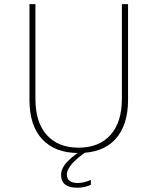

<svg xmlns="http://www.w3.org/2000/svg" viewBox="-20 -710 747 913"><path d="M120.1 -235.4V-690.4H148.4V-240.2Q148.4 -127.9 202.6 -67.9Q256.8 -7.8 353.5 -7.8Q451.2 -7.8 505.4 -68.4Q559.6 -128.9 559.6 -240.2V-690.4H588.9V-235.4Q588.9 -114.3 528.8 -48.3Q468.8 17.6 353.5 17.6Q242.2 17.6 181.2 -47.4Q120.1 -112.3 120.1 -235.4ZM270.5 122.1Q270.5 87.9 304.2 54.7Q337.9 21.5 377 1H406.2Q297.9 71.3 297.9 120.1Q297.9 160.2 350.6 160.2Q377 160.2 412.1 145.5V168.9Q381.8 182.6 347.7 182.6Q270.5 182.6 270.5 122.1Z"/></svg>

Font: Gothic A1 Thin
Style: Regular
Weight: 250
Designer: HanYang I&C Co.,Ltd.
Foundry: HanYang I&C Co.,Ltd.
Version: Version 2.50